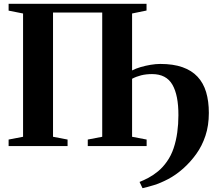

<svg xmlns="http://www.w3.org/2000/svg" viewBox="-20 -763 1134 1003"><path d="M25 -743H745.5V-708L670 -692.5V-48.5L746 -34V0H438.5V-34L514 -48.5V-697.5H257V-48.5L333 -34V0H25V-34L100.5 -48.5V-692.5L25 -707.5ZM724.5 220 709 187.5Q730.5 179 755.5 165.8Q780.5 152.5 805.8 131.8Q831 111 852 81Q874 50 887 11.2Q900 -27.5 906 -71.2Q912 -115 912 -160.5Q912.5 -265.5 880.5 -320.8Q848.5 -376 774.5 -376Q743 -376 717.2 -369.5Q691.5 -363 670 -351.5L662 -375.5L670 -395Q689 -405 714.5 -412.5Q740 -420 767 -424.5Q794 -429 817.5 -429Q885 -429 933.2 -412Q981.5 -395 1012 -362.2Q1042.5 -329.5 1056.8 -281.8Q1071 -234 1071 -173Q1071 -107 1053.2 -53.8Q1035.5 -0.5 1005.2 41.5Q975 83.5 937.5 117Q898.5 151.5 858.5 172.5Q818.5 193.5 783.5 204.2Q748.5 215 724.5 220Z"/></svg>

Font: Merriweather 96pt
Style: Bold
Weight: 700
Version: Version 2.100